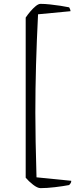

<svg xmlns="http://www.w3.org/2000/svg" viewBox="-20 -813 423 994"><path d="M190 161Q174 161 151 143Q128 125 113 107V-722Q123 -737 137 -753.5Q151 -770 165 -781.5Q179 -793 190 -793Q212 -793 239.5 -790Q267 -787 293.5 -783Q320 -779 338 -775Q340 -772 342.5 -766Q345 -760 345 -755L177 -739Q170 -601 166.5 -475.5Q163 -350 163 -230Q163 -166 164.5 -79.5Q166 7 169 105L349 123Q349 131 345 136.5Q341 142 338 145Q307 151 264.5 156Q222 161 190 161Z"/></svg>

Font: Texturina Thin
Style: Regular
Weight: 100
Designer: Guillermo Torres Carreño
Foundry: Omnibus-Type
Version: Version 1.002; ttfautohint (v1.8.3)